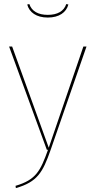

<svg xmlns="http://www.w3.org/2000/svg" viewBox="-20 -752 480 964"><path d="M220 -663.9C277.1 -663.9 313.1 -690 323.3 -729.4L312.7 -731.6C300.7 -695.1 267.6 -677.4 220 -677.4C172.4 -677.4 139.3 -695.1 127.3 -731.6L116.7 -729.4C126.8 -690 162.8 -663.9 220 -663.9ZM414.3 -518.3H398.6L224.8 -10.3L41 -518.3H25.7L215.1 0H221C182.8 106.9 160.8 150.6 58 181L59.7 192.4C167.1 161.6 194.7 114.1 234.1 0.9Z"/></svg>

Font: Fira Sans Hair
Style: Regular
Weight: 100
Designer: bBox Type GmbH & Carrois Corporate GbR & Edenspiekermann AG
Foundry: bBox Type GmbH & Carrois Corporate GbR & Edenspiekermann AG
Version: Version 4.300;PS 004.300;hotconv 1.0.88;makeotf.lib2.5.64775